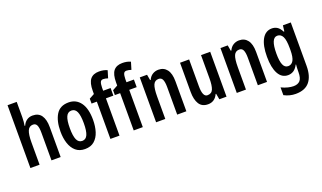

<svg xmlns="http://www.w3.org/2000/svg" viewBox="-93 -1405 3657 2183"><g transform="rotate(-20 1735.5 -313.5)"><path d="M173 -624Q173 -600 170.5 -572.5Q168 -545 164 -524H171Q187 -562 217.5 -583Q248 -604 288 -604Q359 -604 393.5 -554.5Q428 -505 428 -414V-51H317V-384Q317 -447 303.5 -476Q290 -505 258 -505Q211 -505 192 -460.5Q173 -416 173 -321V-51H62V-811H173Z M919 -323Q919 -244 899 -180.5Q879 -117 835.5 -79Q792 -41 721 -41Q654 -41 610.5 -78.5Q567 -116 546 -179.5Q525 -243 525 -323Q525 -451 572 -527.5Q619 -604 723 -604Q814 -604 866.5 -532Q919 -460 919 -323ZM638 -322Q638 -230 658 -184.5Q678 -139 723 -139Q767 -139 787 -184Q807 -229 807 -323Q807 -417 787 -461.5Q767 -506 723 -506Q678 -506 658 -461.5Q638 -417 638 -322Z M1230 -502H1140V-51H1030V-502H966V-561L1028 -595V-632Q1028 -730 1063 -773Q1098 -816 1169 -816Q1198 -816 1222.5 -811Q1247 -806 1268 -796L1241 -707Q1226 -712 1212.5 -715Q1199 -718 1184 -718Q1159 -718 1150 -697.5Q1141 -677 1140 -631V-594H1230Z M1512 -502H1422V-51H1312V-502H1248V-561L1310 -595V-632Q1310 -730 1345 -773Q1380 -816 1451 -816Q1480 -816 1504.5 -811Q1529 -806 1550 -796L1523 -707Q1508 -712 1494.5 -715Q1481 -718 1466 -718Q1441 -718 1432 -697.5Q1423 -677 1422 -631V-594H1512Z M1810 -604Q1876 -604 1912.5 -556Q1949 -508 1949 -414V-51H1838V-384Q1838 -444 1824.5 -474.5Q1811 -505 1777 -505Q1731 -505 1712.5 -463Q1694 -421 1694 -321V-51H1583V-594H1671L1683 -525H1690Q1708 -565 1740 -584.5Q1772 -604 1810 -604Z M2435 -594V-51H2348L2335 -122H2329Q2292 -41 2210 -41Q2137 -41 2103.5 -94.5Q2070 -148 2070 -240V-594H2180V-269Q2180 -140 2238 -140Q2289 -140 2306.5 -183.5Q2324 -227 2324 -312V-594Z M2786 -604Q2852 -604 2888.5 -556Q2925 -508 2925 -414V-51H2814V-384Q2814 -444 2800.5 -474.5Q2787 -505 2753 -505Q2707 -505 2688.5 -463Q2670 -421 2670 -321V-51H2559V-594H2647L2659 -525H2666Q2684 -565 2716 -584.5Q2748 -604 2786 -604Z M3183 -604Q3218 -604 3246.5 -586.5Q3275 -569 3299 -523H3306L3315 -594H3410V-68Q3410 55 3355.5 122Q3301 189 3187 189Q3114 189 3048 154V60Q3089 80 3126.5 89Q3164 98 3193 98Q3245 98 3272 69Q3299 40 3299 -34V-44Q3299 -84 3303 -125H3299Q3274 -78 3244 -59.5Q3214 -41 3178 -41Q3102 -41 3062 -114.5Q3022 -188 3022 -319Q3022 -456 3064 -530Q3106 -604 3183 -604ZM3213 -505Q3135 -505 3135 -318Q3135 -225 3154 -181Q3173 -137 3214 -137Q3255 -137 3277 -175.5Q3299 -214 3299 -301V-325Q3299 -422 3277.5 -463.5Q3256 -505 3213 -505Z"/></g></svg>

Font: Noto Sans Tamil UI ExtraCondensed SemiBold
Style: Regular
Weight: 600
Width: 2
Designer: Jelle Bosma - Monotype Design Team
Foundry: Monotype Imaging Inc.
Version: Version 2.004; ttfautohint (v1.8.4.7-5d5b)